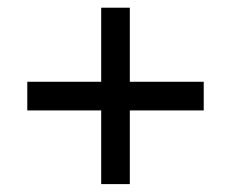

<svg xmlns="http://www.w3.org/2000/svg" viewBox="-20 -568 591 491"><path d="M238.8 -97.2H312V-285.6H501V-358.9H312V-548.3H238.8V-358.9H49.8V-285.6H238.8Z"/></svg>

Font: Noto Reveo Sans
Style: Regular
Weight: 400
Designer: Monotype Design team
Foundry: Monotype Imaging Inc.
Version: Version 1.04